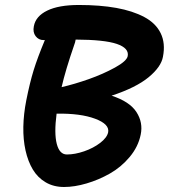

<svg xmlns="http://www.w3.org/2000/svg" viewBox="-20 -746 675 767"><path d="M235.8 1Q194.3 1 162.6 -17.6Q130.9 -36.1 111.3 -68.6Q91.8 -101.1 82 -144.8Q72.3 -188.5 73.2 -239.5Q74.2 -290.5 85 -345.2Q99.1 -416 114.5 -465.8Q129.9 -515.6 159.2 -585.9H153.8Q134.3 -585.9 122.3 -601.6Q110.4 -617.2 115.2 -641.1Q122.6 -681.2 168.5 -703.6Q214.4 -726.1 294.9 -726.1Q379.4 -726.1 444.6 -714.4Q509.8 -702.6 555.9 -678.2Q602.1 -653.8 621.8 -613.5Q641.6 -573.2 630.9 -519Q623.5 -478.5 573.5 -437.3Q523.4 -396 425.8 -363.8Q498 -340.3 525.1 -298.3Q552.2 -256.3 542 -208Q532.2 -159.7 498 -118.9Q463.9 -78.1 418.9 -52.7Q374 -27.3 325.9 -13.2Q277.8 1 235.8 1ZM276.9 -567.9Q241.2 -464.4 226.1 -397.9Q277.3 -409.7 334.7 -429.9Q392.1 -450.2 439.2 -476.1Q486.3 -502 490.2 -522Q496.1 -553.7 446.5 -570.6Q397 -587.4 282.2 -587.9Q280.3 -575.7 276.9 -567.9ZM412.1 -217.8Q418 -250 359.9 -271.7Q301.8 -293.5 206.1 -292Q195.8 -213.4 206.8 -171.1Q217.8 -128.9 247.1 -128.9Q279.3 -128.9 316.2 -141.6Q353 -154.3 380.4 -175.3Q407.7 -196.3 412.1 -217.8Z"/></svg>

Font: Shantell Sans Bouncy
Style: Italic
Weight: 600
Italic angle: -11.31°
Designer: Stephen Nixon, Anya Danilova, Shantell Martin
Foundry: Arrow Type
Version: Version 1.006;[9816181b4]